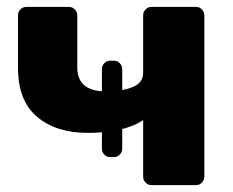

<svg xmlns="http://www.w3.org/2000/svg" viewBox="-20 -540 679 560"><path d="M422.6 0Q412 0 404.7 -7.2Q397.5 -14.5 397.5 -25.1V-189.8Q370.1 -171.1 329.2 -161.8Q288.2 -152.4 236.2 -152.4Q143.9 -152.4 88.2 -199.3Q32.5 -246.1 32.5 -342V-494.9Q32.5 -505.5 39.8 -512.8Q47 -520 57.6 -520H180.2Q190.9 -520 198.1 -512.8Q205.4 -505.5 205.4 -494.9V-343.9Q205.4 -308 226.6 -290.7Q247.7 -273.5 287.7 -273.5Q336.2 -273.5 366.9 -286.1Q397.5 -298.7 397.5 -327.2V-494.9Q397.5 -505.5 404.7 -512.8Q412 -520 422.6 -520H550.9Q561.5 -520 568.7 -512.8Q576 -505.5 576 -494.9V-25.1Q576 -14.5 568.7 -7.2Q561.5 0 550.9 0ZM277.2 -338Q277.2 -348.6 284.5 -355.9Q291.7 -363.1 302.4 -363.1H311.4Q322 -363.1 329.2 -355.9Q336.5 -348.6 336.5 -338V-106.7Q336.5 -96.1 329.2 -88.9Q322 -81.6 311.4 -81.6H302.4Q291.7 -81.6 284.5 -88.9Q277.2 -96.1 277.2 -106.7Z"/></svg>

Font: Rubik Light
Style: Regular
Weight: 300
Designer: Hubert and Fischer
Foundry: Hubert and Fischer
Version: Version 2.300;gftools[0.9.30]